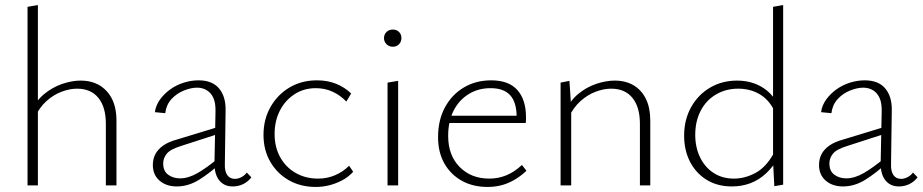

<svg xmlns="http://www.w3.org/2000/svg" viewBox="-20 -734 3655 760"><path d="M399 0V-244Q399 -310 369.5 -346.5Q340 -383 285 -383Q256 -383 224 -371Q192 -359 164 -334Q136 -309 117 -268L100 -285Q120 -333 154 -361Q188 -389 226.5 -402Q265 -415 299 -415Q364 -415 402.5 -373Q441 -331 441 -257V0ZM89 0V-707L130 -714V0Z M901 4Q867 4 847.5 -20.5Q828 -45 829 -92L833 -291Q834 -325 825 -345.5Q816 -366 799 -376.5Q782 -387 760 -387Q736 -387 707.5 -375.5Q679 -364 658.5 -341.5Q638 -319 634 -286L593 -290Q597 -318 614 -341Q631 -364 655 -381Q679 -398 708 -407Q737 -416 766 -416Q820 -416 847 -384Q874 -352 873 -297L870 -85Q869 -56 879.5 -41Q890 -26 910 -26Q922 -26 935 -32.5Q948 -39 957 -51L975 -32Q962 -15 943 -5.5Q924 4 901 4ZM680 4Q638 4 611.5 -19Q585 -42 585 -81Q585 -104 594.5 -123Q604 -142 625.5 -157.5Q647 -173 685 -183L852 -234L857 -208L696 -156Q654 -143 640 -125.5Q626 -108 626 -87Q626 -57 645.5 -42.5Q665 -28 693 -28Q726 -28 763 -49.5Q800 -71 843 -107L854 -89Q812 -50 769 -23Q726 4 680 4Z M1230 6Q1170 6 1123.5 -20.5Q1077 -47 1050 -93.5Q1023 -140 1023 -200Q1023 -262 1051 -311Q1079 -360 1126.5 -388Q1174 -416 1235 -416Q1276 -416 1310 -402.5Q1344 -389 1370 -364L1351 -332Q1327 -357 1296.5 -371Q1266 -385 1230 -385Q1182 -385 1145 -360.5Q1108 -336 1087.5 -295.5Q1067 -255 1067 -204Q1067 -151 1089.5 -111Q1112 -71 1151 -49Q1190 -27 1239 -27Q1275 -27 1306.5 -40.5Q1338 -54 1362 -78L1378 -54Q1359 -33 1334 -20Q1309 -7 1283 -0.5Q1257 6 1230 6Z M1514 0V-407L1556 -414V0ZM1535 -549Q1520 -549 1510 -559Q1500 -569 1500 -583Q1500 -598 1510 -607.5Q1520 -617 1535 -617Q1550 -617 1559.5 -607.5Q1569 -598 1569 -583Q1569 -569 1559.5 -559Q1550 -549 1535 -549Z M1910 6Q1852 6 1808 -18.5Q1764 -43 1739 -87Q1714 -131 1714 -191Q1714 -259 1741.5 -309.5Q1769 -360 1816.5 -388Q1864 -416 1924 -416Q1994 -416 2028 -377.5Q2062 -339 2062 -271Q2062 -265 2062 -259Q2062 -253 2061 -247H2025V-271Q2025 -329 1999.5 -357Q1974 -385 1922 -385Q1873 -385 1835 -361.5Q1797 -338 1775.5 -296Q1754 -254 1754 -196Q1754 -119 1799.5 -73Q1845 -27 1917 -27Q1952 -27 1984 -40Q2016 -53 2046 -81L2064 -58Q2038 -34 2012.5 -20Q1987 -6 1962 0Q1937 6 1910 6ZM1743 -247 1749 -276H2054V-247Z M2513 0V-244Q2513 -310 2483.5 -346.5Q2454 -383 2399 -383Q2370 -383 2338 -371Q2306 -359 2278 -334Q2250 -309 2230 -268L2214 -285Q2234 -333 2267.5 -361Q2301 -389 2340 -402Q2379 -415 2413 -415Q2457 -415 2488.5 -396Q2520 -377 2537 -342Q2554 -307 2554 -257V0ZM2199 0V-407L2234 -414L2241 -308V0Z M2877 4Q2820 4 2777.5 -22Q2735 -48 2711.5 -93.5Q2688 -139 2688 -197Q2688 -260 2715.5 -309.5Q2743 -359 2790.5 -387Q2838 -415 2898 -415Q2932 -415 2962 -405Q2992 -395 3016.5 -375Q3041 -355 3057 -324L3043 -300Q3021 -342 2984.5 -362.5Q2948 -383 2902 -383Q2853 -383 2814 -360Q2775 -337 2753.5 -295.5Q2732 -254 2732 -200Q2732 -151 2751 -111.5Q2770 -72 2804.5 -49.5Q2839 -27 2885 -27Q2928 -27 2969.5 -49Q3011 -71 3041 -124L3061 -110Q3039 -72 3011 -46.5Q2983 -21 2949.5 -8.5Q2916 4 2877 4ZM3045 3 3040 -94V-707L3080 -714V-3Z M3538 4Q3504 4 3484.5 -20.5Q3465 -45 3466 -92L3470 -291Q3471 -325 3462 -345.5Q3453 -366 3436 -376.5Q3419 -387 3397 -387Q3373 -387 3344.5 -375.5Q3316 -364 3295.5 -341.5Q3275 -319 3271 -286L3230 -290Q3234 -318 3251 -341Q3268 -364 3292 -381Q3316 -398 3345 -407Q3374 -416 3403 -416Q3457 -416 3484 -384Q3511 -352 3510 -297L3507 -85Q3506 -56 3516.5 -41Q3527 -26 3547 -26Q3559 -26 3572 -32.5Q3585 -39 3594 -51L3612 -32Q3599 -15 3580 -5.5Q3561 4 3538 4ZM3317 4Q3275 4 3248.5 -19Q3222 -42 3222 -81Q3222 -104 3231.5 -123Q3241 -142 3262.5 -157.5Q3284 -173 3322 -183L3489 -234L3494 -208L3333 -156Q3291 -143 3277 -125.5Q3263 -108 3263 -87Q3263 -57 3282.5 -42.5Q3302 -28 3330 -28Q3363 -28 3400 -49.5Q3437 -71 3480 -107L3491 -89Q3449 -50 3406 -23Q3363 4 3317 4Z"/></svg>

Font: Ysabeau ExtraLight
Style: Regular
Weight: 250
Designer: Christian Thalmann (Catharsis Fonts)
Version: Version 2.002